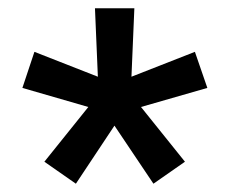

<svg xmlns="http://www.w3.org/2000/svg" viewBox="-20 -767 554 463"><path d="M163 -324 87 -377 193 -509 34 -555 63 -642 216 -582 209 -747H304L297 -582L450 -642L480 -555L320 -509L426 -377L350 -324L256 -464Z"/></svg>

Font: IBM Plex Sans Hebrew Medm
Style: Regular
Weight: 500
Designer: Mike Abbink, Paul van der Laan, Pieter van Rosmalen, Yanek Iontef
Foundry: Bold Monday
Version: Version 1.3